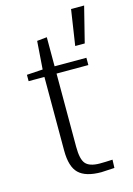

<svg xmlns="http://www.w3.org/2000/svg" viewBox="-118 -827 621 894"><g transform="rotate(-15 193.0 -380.5)"><path d="M256.8 4.4Q277.8 3.4 320.3 1L321.8 -38.6Q286.1 -36.6 259.3 -36.6Q210.9 -37.1 192.4 -58.6Q173.8 -79.6 173.8 -140.1V-493.2H327.1V-528.3H173.8V-668.5L126 -663.6L116.2 -528.3L39.1 -523.4V-492.7H115.2V-137.7Q115.2 -59.6 148.4 -27.8Q181.6 4.4 256.8 4.4ZM316.9 -766.1 291 -594.7H336.9L379.9 -766.1Z"/></g></svg>

Font: My Font
Style: ExtraLight
Weight: 500
Designer: Vernon Adams
Foundry: newtypography
Version: Version 0.001